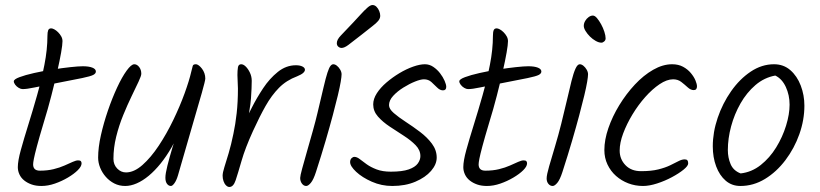

<svg xmlns="http://www.w3.org/2000/svg" viewBox="-20 -758 3267 765"><path d="M229 -594Q229 -580 223.5 -548.5Q218 -517 208 -473Q198 -429 184.5 -376.5Q171 -324 154 -269Q136 -209 127 -175Q118 -141 115 -125.5Q112 -110 112 -103Q112 -78 139 -78Q169 -78 193.5 -84Q218 -90 237 -98.5Q256 -107 269.5 -113Q283 -119 291 -119Q299 -119 302 -116Q305 -113 305 -107Q305 -95 290 -80Q275 -65 250.5 -50.5Q226 -36 198.5 -26.5Q171 -17 145 -17Q123 -17 106 -23Q89 -29 76.5 -39Q64 -49 57.5 -63Q51 -77 51 -92Q51 -117 63 -160.5Q75 -204 92.5 -260Q110 -316 127.5 -377.5Q145 -439 157 -500Q169 -561 169 -615Q169 -630 172 -637.5Q175 -645 184 -645Q189 -645 196.5 -641Q204 -637 211.5 -629.5Q219 -622 224 -613Q229 -604 229 -594ZM310 -494Q334 -494 348 -488.5Q362 -483 362 -473Q362 -465 351.5 -459.5Q341 -454 307.5 -447Q274 -440 206 -427Q148 -416 117.5 -409.5Q87 -403 70 -403Q63 -403 54.5 -408Q46 -413 40.5 -420.5Q35 -428 35 -434Q35 -442 57.5 -450.5Q80 -459 115.5 -467Q151 -475 189.5 -481Q228 -487 260.5 -490.5Q293 -494 310 -494Z M543 -464Q543 -456 532 -432.5Q521 -409 504.5 -375Q488 -341 471 -299.5Q454 -258 443 -213.5Q432 -169 432 -125Q432 -102 447 -86.5Q462 -71 482 -71Q514 -71 547.5 -100.5Q581 -130 612.5 -177.5Q644 -225 670.5 -280Q697 -335 715.5 -386Q734 -437 742 -472Q746 -489 748 -495.5Q750 -502 760 -502Q766 -502 772.5 -497Q779 -492 785 -484Q791 -476 794.5 -466Q798 -456 798 -445Q798 -437 784 -387.5Q770 -338 745.5 -254.5Q721 -171 689 -59Q683 -39 675 -28Q667 -17 661 -17Q652 -17 645.5 -25.5Q639 -34 639 -50Q639 -66 647 -98Q655 -130 667.5 -171.5Q680 -213 695 -254L702 -252Q685 -208 664 -171.5Q643 -135 620 -106.5Q597 -78 573 -58Q549 -38 525 -27.5Q501 -17 479 -17Q455 -17 435.5 -27Q416 -37 401.5 -53.5Q387 -70 379 -90Q371 -110 371 -130Q371 -170 382 -219Q393 -268 410 -317.5Q427 -367 446.5 -409Q466 -451 484.5 -476.5Q503 -502 515 -502Q526 -502 534.5 -491Q543 -480 543 -464Z M983 -436Q983 -409 980 -366Q977 -323 959 -243L952 -267Q964 -291 983.5 -329.5Q1003 -368 1028.5 -406.5Q1054 -445 1087 -471.5Q1120 -498 1159 -498Q1175 -498 1185 -493Q1195 -488 1195 -480Q1195 -474 1188 -467.5Q1181 -461 1164 -454Q1121 -438 1091.5 -408Q1062 -378 1038 -335.5Q1014 -293 988 -236Q957 -168 942.5 -117.5Q928 -67 919 -40Q910 -13 894 -13Q887 -13 880.5 -19.5Q874 -26 870.5 -36.5Q867 -47 867 -58Q867 -70 874 -92Q881 -114 891 -147.5Q901 -181 910 -225Q918 -262 923 -307Q928 -352 928 -405Q928 -417 927 -431.5Q926 -446 926 -459Q926 -477 928 -489.5Q930 -502 941 -502Q950 -502 959.5 -492.5Q969 -483 976 -468Q983 -453 983 -436Z M1387 -668Q1403 -685 1417.5 -701Q1432 -717 1444 -727.5Q1456 -738 1464 -738Q1473 -738 1480 -731Q1487 -724 1491 -714Q1495 -704 1495 -695Q1495 -685 1487.5 -675.5Q1480 -666 1463.5 -653.5Q1447 -641 1421 -620Q1384 -591 1368 -579Q1352 -567 1341 -567Q1334 -567 1328 -572Q1322 -577 1322 -586Q1322 -600 1338 -616.5Q1354 -633 1387 -668ZM1341 -462Q1341 -453 1337.5 -432Q1334 -411 1326 -377.5Q1318 -344 1306 -299Q1294 -254 1277.5 -197.5Q1261 -141 1239 -73Q1229 -42 1218.5 -29.5Q1208 -17 1200 -17Q1190 -17 1183 -26.5Q1176 -36 1176 -49Q1176 -57 1184 -86.5Q1192 -116 1203.5 -156Q1215 -196 1226.5 -237Q1238 -278 1245 -308Q1260 -371 1269 -409.5Q1278 -448 1284.5 -468Q1291 -488 1296.5 -495Q1302 -502 1308 -502Q1315 -502 1322.5 -496Q1330 -490 1335.5 -480.5Q1341 -471 1341 -462Z M1758 -412Q1758 -398 1745 -398Q1733 -398 1722 -409Q1711 -420 1699 -431Q1687 -442 1669 -442Q1656 -442 1633.5 -433Q1611 -424 1587 -409Q1563 -394 1546.5 -376Q1530 -358 1530 -339Q1530 -324 1549 -307.5Q1568 -291 1596.5 -272.5Q1625 -254 1653.5 -232.5Q1682 -211 1701 -185.5Q1720 -160 1720 -130Q1720 -103 1697.5 -77Q1675 -51 1635 -34Q1595 -17 1543 -17Q1500 -17 1461.5 -34Q1423 -51 1399 -73.5Q1375 -96 1375 -112Q1375 -122 1380.5 -127.5Q1386 -133 1392 -133Q1402 -133 1413.5 -124Q1425 -115 1441 -103.5Q1457 -92 1480.5 -83Q1504 -74 1537 -74Q1583 -74 1608.5 -83Q1634 -92 1644.5 -106.5Q1655 -121 1655 -136Q1655 -160 1636 -179.5Q1617 -199 1589 -217Q1561 -235 1533 -253.5Q1505 -272 1486 -293.5Q1467 -315 1467 -342Q1467 -364 1481.5 -386.5Q1496 -409 1520 -429.5Q1544 -450 1571.5 -466.5Q1599 -483 1626 -492.5Q1653 -502 1673 -502Q1691 -502 1706.5 -491.5Q1722 -481 1733.5 -466Q1745 -451 1751.5 -436Q1758 -421 1758 -412Z M2004 -594Q2004 -580 1998.5 -548.5Q1993 -517 1983 -473Q1973 -429 1959.5 -376.5Q1946 -324 1929 -269Q1911 -209 1902 -175Q1893 -141 1890 -125.5Q1887 -110 1887 -103Q1887 -78 1914 -78Q1944 -78 1968.5 -84Q1993 -90 2012 -98.5Q2031 -107 2044.5 -113Q2058 -119 2066 -119Q2074 -119 2077 -116Q2080 -113 2080 -107Q2080 -95 2065 -80Q2050 -65 2025.5 -50.5Q2001 -36 1973.5 -26.5Q1946 -17 1920 -17Q1898 -17 1881 -23Q1864 -29 1851.5 -39Q1839 -49 1832.5 -63Q1826 -77 1826 -92Q1826 -117 1838 -160.5Q1850 -204 1867.5 -260Q1885 -316 1902.5 -377.5Q1920 -439 1932 -500Q1944 -561 1944 -615Q1944 -630 1947 -637.5Q1950 -645 1959 -645Q1964 -645 1971.5 -641Q1979 -637 1986.5 -629.5Q1994 -622 1999 -613Q2004 -604 2004 -594ZM2085 -494Q2109 -494 2123 -488.5Q2137 -483 2137 -473Q2137 -465 2126.5 -459.5Q2116 -454 2082.5 -447Q2049 -440 1981 -427Q1923 -416 1892.5 -409.5Q1862 -403 1845 -403Q1838 -403 1829.5 -408Q1821 -413 1815.5 -420.5Q1810 -428 1810 -434Q1810 -442 1832.5 -450.5Q1855 -459 1890.5 -467Q1926 -475 1964.5 -481Q2003 -487 2035.5 -490.5Q2068 -494 2085 -494Z M2290 -502Q2297 -502 2304.5 -496Q2312 -490 2317.5 -480.5Q2323 -471 2323 -462Q2323 -453 2319.5 -432Q2316 -411 2308 -377.5Q2300 -344 2288 -299Q2276 -254 2259.5 -197.5Q2243 -141 2221 -73Q2211 -42 2200.5 -29.5Q2190 -17 2182 -17Q2172 -17 2165 -25.5Q2158 -34 2158 -47Q2158 -61 2168 -95.5Q2178 -130 2191.5 -175Q2205 -220 2216 -264Q2229 -316 2239 -359.5Q2249 -403 2257 -435Q2265 -467 2273 -484.5Q2281 -502 2290 -502ZM2393 -605Q2393 -598 2387.5 -593Q2382 -588 2376 -588Q2366 -588 2353.5 -595Q2341 -602 2330.5 -612.5Q2320 -623 2313 -634.5Q2306 -646 2306 -655Q2306 -665 2311.5 -674.5Q2317 -684 2325.5 -690Q2334 -696 2342 -696Q2350 -696 2358.5 -686Q2367 -676 2375 -661.5Q2383 -647 2388 -631.5Q2393 -616 2393 -605Z M2658 -502Q2683 -502 2701.5 -492Q2720 -482 2732.5 -467Q2745 -452 2751 -437.5Q2757 -423 2757 -414Q2757 -399 2744 -399Q2732 -399 2720 -410Q2708 -421 2694.5 -431.5Q2681 -442 2662 -442Q2637 -442 2608 -422.5Q2579 -403 2551 -371.5Q2523 -340 2500 -302Q2477 -264 2463 -226.5Q2449 -189 2449 -158Q2449 -124 2472 -100Q2495 -76 2534 -76Q2575 -76 2603 -83Q2631 -90 2650.5 -99.5Q2670 -109 2683.5 -116Q2697 -123 2708 -123Q2716 -123 2719 -119Q2722 -115 2722 -107Q2722 -97 2703.5 -82Q2685 -67 2657 -52Q2629 -37 2598 -27Q2567 -17 2542 -17Q2511 -17 2483.5 -27.5Q2456 -38 2434.5 -57Q2413 -76 2400.5 -102.5Q2388 -129 2388 -160Q2388 -201 2404 -247.5Q2420 -294 2447.5 -339Q2475 -384 2509.5 -421Q2544 -458 2582.5 -480Q2621 -502 2658 -502Z M3185 -337Q3185 -280 3165 -223.5Q3145 -167 3109.5 -120Q3074 -73 3028 -45Q2982 -17 2930 -17Q2896 -17 2871.5 -38Q2847 -59 2833.5 -95Q2820 -131 2820 -175Q2820 -231 2839.5 -288.5Q2859 -346 2893 -394.5Q2927 -443 2971 -472.5Q3015 -502 3064 -502Q3102 -502 3129 -478.5Q3156 -455 3170.5 -417Q3185 -379 3185 -337ZM3069 -457Q3025 -449 2990 -419Q2955 -389 2930.5 -346Q2906 -303 2893 -254.5Q2880 -206 2880 -160Q2880 -130 2891 -104Q2902 -78 2931 -67Q2975 -72 3011 -100.5Q3047 -129 3072.5 -170.5Q3098 -212 3112 -257.5Q3126 -303 3126 -341Q3126 -379 3111 -411.5Q3096 -444 3069 -457Z"/></svg>

Font: Kalam Variable Light
Style: Regular
Weight: 300
Designer: Lipi Raval, Jonny Pinhorn
Foundry: Indian Type Foundry
Version: Version 3.000